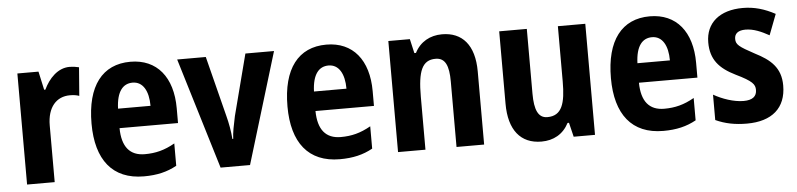

<svg xmlns="http://www.w3.org/2000/svg" viewBox="-39 -745 3909 942"><g transform="rotate(-5 1915.5 -273.5)"><path d="M321 -557C262 -557 218 -509 193 -456H187L167 -547H63V0H199V-279C199 -369 244 -418 310 -418C327 -418 343 -416 356 -411L367 -551C351 -555 335 -557 321 -557Z M620 -556C482 -556 404 -456 404 -270C404 -92 483 10 638 10C703 10 753 -2 800 -28V-138C749 -109 705 -98 652 -98C578 -98 540 -144 539 -236H827V-309C827 -462 751 -556 620 -556ZM622 -453C673 -453 700 -405 700 -332H540C543 -417 575 -453 622 -453Z M1016 0H1161L1327 -547H1186L1108 -246C1099 -204 1091 -166 1090 -135H1086C1083 -174 1076 -213 1066 -251L991 -547H850Z M1585 -556C1447 -556 1369 -456 1369 -270C1369 -92 1448 10 1603 10C1668 10 1718 -2 1765 -28V-138C1714 -109 1670 -98 1617 -98C1543 -98 1505 -144 1504 -236H1792V-309C1792 -462 1716 -556 1585 -556ZM1587 -453C1638 -453 1665 -405 1665 -332H1505C1508 -417 1540 -453 1587 -453Z M2155 -557C2096 -557 2047 -530 2020 -477H2012L1996 -547H1890V0H2025V-261C2025 -387 2047 -440 2113 -440C2161 -440 2178 -400 2178 -323V0H2314V-360C2314 -491 2254 -557 2155 -557Z M2860 -547H2725V-275C2725 -167 2707 -107 2635 -107C2590 -107 2572 -148 2572 -228V-547H2436V-190C2436 -61 2493 10 2596 10C2655 10 2703 -16 2731 -70H2738L2755 0H2860Z M3178 -556C3040 -556 2962 -456 2962 -270C2962 -92 3041 10 3196 10C3261 10 3311 -2 3358 -28V-138C3307 -109 3263 -98 3210 -98C3136 -98 3098 -144 3097 -236H3385V-309C3385 -462 3309 -556 3178 -556ZM3180 -453C3231 -453 3258 -405 3258 -332H3098C3101 -417 3133 -453 3180 -453Z M3801 -161C3801 -249 3751 -291 3676 -329C3600 -370 3586 -381 3586 -409C3586 -435 3604 -450 3640 -450C3680 -450 3718 -433 3756 -412L3795 -514C3743 -542 3693 -557 3636 -557C3523 -557 3453 -500 3453 -403C3453 -319 3494 -273 3573 -234C3654 -195 3666 -178 3666 -151C3666 -119 3645 -102 3601 -102C3553 -102 3496 -122 3454 -146V-21C3500 0 3548 10 3608 10C3731 10 3801 -50 3801 -161Z"/></g></svg>

Font: Noto Sans Myanmar Condensed
Style: Bold
Weight: 700
Width: 3
Designer: Monotype Design Team
Foundry: Monotype Imaging Inc.
Version: Version 2.107